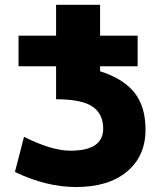

<svg xmlns="http://www.w3.org/2000/svg" viewBox="-20 -752 658 784"><path d="M55.7 -481.4V-606.4H209V-732.4H388.7V-606.4H542V-481.4H388.7V-460.9Q482.4 -431.6 528.3 -374.5Q574.2 -317.4 574.2 -222.7Q574.2 -114.3 498.5 -51.3Q422.9 11.7 291 11.7Q168.9 11.7 41 -49.8L78.1 -193.4Q190.4 -136.7 267.6 -136.7Q401.4 -136.7 401.4 -226.6Q401.4 -287.1 357.4 -316.9Q313.5 -346.7 209 -346.7V-481.4Z"/></svg>

Font: Gen Shin Gothic Heavy
Style: Bold
Weight: 900
Designer: [Source Han Sans]
Ryoko NISHIZUKA  (kana & ideographs); Paul D. Hunt (Latin, Greek & Cyrillic); Wenlong ZHANG  (bopomofo
Version: Version 1.002.20150607